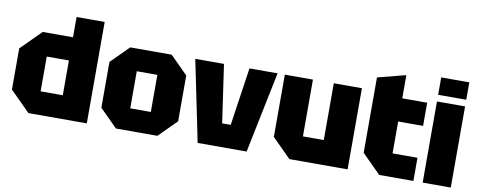

<svg xmlns="http://www.w3.org/2000/svg" viewBox="-62 -1016 3257 1305"><g transform="rotate(10 1566.0 -363.0)"><path d="M576 -700V0H173L35 -138V-422L173 -560H382V-700ZM229 -160H382V-400H229Z M655 -122V-438L777 -560H1063L1185 -438V-122L1063 0H777ZM849 -152H991V-408H849Z M1341 0 1226 -560H1424L1482 -160H1541L1600 -560H1794L1679 0Z M2376 -560V0H1974L1844 -130V-560H2038V-168H2182V-560Z M2464 -650 2658 -700V-540H2830V-380H2658V-160H2830V0H2594L2464 -130Z M2894 0V-560H3088V0ZM2894 -606V-726H3088V-606Z"/></g></svg>

Font: Tektur ExtraBold
Style: Regular
Weight: 800
Designer: Adam Jagosz
Foundry: Adam Jagosz
Version: Version 1.005;gftools[0.9.30]